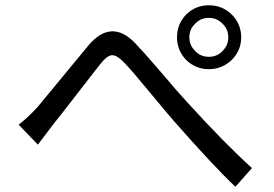

<svg xmlns="http://www.w3.org/2000/svg" viewBox="-20 -733 1040 730"><path d="M722 -539Q743 -517 774 -517Q805 -517 826 -539Q848 -561 848 -591Q848 -622 826 -643Q805 -665 774 -665Q743 -665 722 -643Q700 -622 700 -591Q700 -561 722 -539ZM688 -678Q724 -713 774 -713Q825 -713 861 -678Q897 -642 897 -591Q897 -541 861 -505Q824 -470 774 -470Q724 -470 688 -505Q653 -541 653 -591Q653 -642 688 -678ZM51 -259Q83 -283 122 -325L316 -560Q402 -662 492 -571Q522 -540 590 -461Q661 -377 692 -344Q836 -186 938 -94L875 -23Q794 -99 641 -273Q614 -304 542 -391Q481 -465 455 -492Q424 -525 405 -523Q387 -522 361 -489L273 -376Q210 -294 183 -261L124 -183Z"/></svg>

Font: KaiGen Gothic CN Regular
Style: Regular
Weight: 400
Designer: Ryoko NISHIZUKA  (kana & ideographs); Paul D. Hunt (Latin, Greek & Cyrillic); Wenlong ZHANG  (bopomofo); Sandoll Communi
Foundry: Adobe Systems Incorporated
Version: Version 1.002.20150501